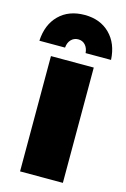

<svg xmlns="http://www.w3.org/2000/svg" viewBox="-126 -820 573 875"><g transform="rotate(15 161.0 -382.5)"><path d="M61 -544H263V0H61ZM113 -598H-8Q-4 -675 41.5 -720Q87 -765 162 -765Q235 -765 280.5 -720Q326 -675 330 -598H210Q208 -622 195 -636Q182 -650 162 -650Q142 -650 128.5 -636Q115 -622 113 -598Z"/></g></svg>

Font: Alexandria ExtraBold
Style: Regular
Weight: 800
Designer: Mohamed Gaber
Foundry: Kief Type Foundry
Version: Version 5.100